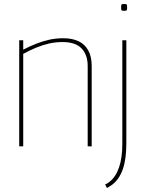

<svg xmlns="http://www.w3.org/2000/svg" viewBox="-20 -731 726 959"><path d="M76 0V-530H96V-483Q129 -500 160.5 -512.5Q192 -525 225.5 -532.5Q259 -540 296 -540Q341 -540 372.5 -525Q404 -510 421 -479Q438 -448 438 -401V0H418V-401Q418 -457 387.5 -489Q357 -521 292 -521Q257 -521 224.5 -513.5Q192 -506 160.5 -493Q129 -480 96 -462V0ZM611 -530V-14Q611 64 593.5 114Q576 164 541 191Q537 194 532.5 197Q528 200 523.5 202.5Q519 205 514 208L505 190Q511 188 516.5 184.5Q522 181 527 177Q558 153 574.5 105.5Q591 58 591 -14V-530ZM600 -677Q589 -677 587 -679.5Q585 -682 585 -694Q585 -706 587 -708.5Q589 -711 600 -711Q611 -711 613 -708.5Q615 -706 615 -694Q615 -682 613 -679.5Q611 -677 600 -677Z"/></svg>

Font: Georama ExtraCondensed Thin Thin
Style: Regular
Weight: 250
Version: Version 1.001